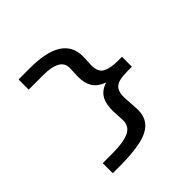

<svg xmlns="http://www.w3.org/2000/svg" viewBox="-200 -881 1150 1150"><g transform="rotate(-45 375.0 -306.0)"><path d="M177 92H119V7H199Q296 7 342 -15Q388 -37 387 -90L383 -171Q382 -232 404 -268.5Q426 -305 475 -320Q424 -339 402 -373.5Q380 -408 380 -461L383 -536Q383 -578 346.5 -598Q310 -618 243 -618H117V-704H215Q488 -704 488 -529L485 -453Q485 -399 519 -380.5Q553 -362 618 -362H651V-278H617Q576 -278 547 -271.5Q518 -265 503 -244.5Q488 -224 488 -182L494 -85Q498 -15 463 23.5Q428 62 356 77Q284 92 177 92Z"/></g></svg>

Font: Inconsolata ExtraExpanded SemiBold
Style: Regular
Weight: 600
Width: 8
Monospace: yes
Designer: Raph Levien, Cyreal, Brenton Simpson
Foundry: Raph Levien, Cyreal, Google
Version: Version 3.001; ttfautohint (v1.8.2.53-6de2)